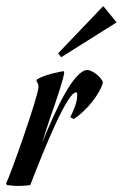

<svg xmlns="http://www.w3.org/2000/svg" viewBox="-97 -611 405 634"><path d="M3 0C54 -133 126 -306 154 -306C157 -306 158 -304 158 -299C158 -283 156 -267 135 -224L147 -218C213 -263 247 -334 242 -342C231 -365 201 -380 192 -380C147 -380 87 -250 42 -139C55 -181 69 -225 83 -263C86 -273 115 -355 115 -373L113 -376C113 -376 53 -367 24 -348V-341C24 -341 30 -337 30 -323C30 -295 -63 -31 -77 -5L-74 0C-62 2 -49 3 -38 3C-15 3 3 0 3 0ZM244 -591 95 -435 105 -422 288 -537Z"/></svg>

Font: Romanesco
Style: Regular
Weight: 400
Designer: Astigmatic (AOETI)
Foundry: Astigmatic (AOETI)
Version: Version 1.000